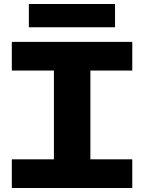

<svg xmlns="http://www.w3.org/2000/svg" viewBox="-20 -938 719 958"><path d="M249 -127V-602H431V-127ZM39 0V-143H640V0ZM39 -586V-729H640V-586ZM124 -802V-918H554V-802Z"/></svg>

Font: Hubot Sans SemiExpanded
Style: Bold
Weight: 700
Width: 6
Designer: Deni Anggara
Foundry: GitHub, Inc., Subsidiary of Microsoft Corporation
Version: Version 2.000